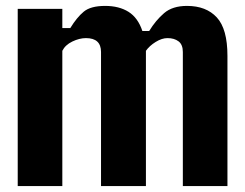

<svg xmlns="http://www.w3.org/2000/svg" viewBox="-20 -630 830 650"><path d="M40 0V-600H191V-535H218Q240 -571 263.5 -590.5Q287 -610 336 -610Q383 -610 415 -590Q447 -570 462 -525H485Q507 -561 535.5 -585.5Q564 -610 613 -610Q678 -610 714 -571Q750 -532 750 -441V0H599V-454Q599 -479 584.5 -490Q570 -501 547 -501Q528 -501 507 -488Q486 -475 474 -458V0H322V-454Q322 -501 271 -501Q249 -501 225 -489.5Q201 -478 191 -458V0Z"/></svg>

Font: Big Shoulders Text Black
Style: Regular
Weight: 900
Designer: Patric King
Foundry: XO Type Co
Version: Version 1.000; ttfautohint (v1.8.2)